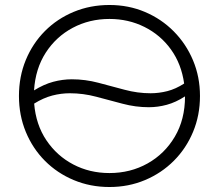

<svg xmlns="http://www.w3.org/2000/svg" viewBox="-20 -735 878 770"><path d="M419 15Q342 15 275.8 -12.8Q209.5 -40.5 160.2 -90Q111 -139.5 83.5 -206Q56 -272.5 56 -350Q56 -428 83.5 -494.5Q111 -561 160.2 -610.5Q209.5 -660 275.8 -687.5Q342 -715 419 -715Q495.5 -715 561.5 -687Q627.5 -659 677 -609Q726.5 -559 754.2 -492.8Q782 -426.5 782 -350Q782 -272.5 754.2 -206Q726.5 -139.5 677 -90Q627.5 -40.5 561.5 -12.8Q495.5 15 419 15ZM268 -417Q322 -417 374.8 -403Q427.5 -389 479.8 -375Q532 -361 584 -361Q617.5 -361 651 -369.5Q684.5 -378 718.5 -400Q707.5 -478.5 665.5 -536.8Q623.5 -595 559.2 -627Q495 -659 419 -659Q338.5 -659 271.8 -623.5Q205 -588 163.5 -523.8Q122 -459.5 116.5 -372.5Q156 -397 193.5 -407Q231 -417 268 -417ZM419 -41Q503 -41 571.8 -79.5Q640.5 -118 681.2 -187Q722 -256 722 -348.5Q685 -324.5 649 -314.8Q613 -305 577 -305Q524 -305 471.5 -319Q419 -333 366.2 -347Q313.5 -361 260 -361Q225 -361 189.5 -351.8Q154 -342.5 117 -319.5Q124 -235 166 -172.5Q208 -110 273.8 -75.5Q339.5 -41 419 -41Z"/></svg>

Font: Geologica Thin
Style: Regular
Weight: 100
Designer: Sindre Bremnes, Frode Helland
Foundry: Monokrom Skriftforlag AS
Version: Version 1.010; ttfautohint (v1.8.4.7-5d5b);gftools[0.9.28]